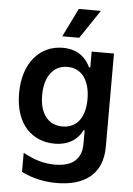

<svg xmlns="http://www.w3.org/2000/svg" viewBox="-64 -826 753 1087"><g transform="rotate(5 312.5 -282.5)"><path d="M259.2 -617.2H355.5L464.5 -779.5H338.8ZM298.3 213.1C453.1 213.1 559.3 144.2 559.3 -15.6V-545.5H432.5V-455.3H425.4C407.7 -494.7 365.1 -552.6 268.8 -552.6C142.8 -552.6 43.7 -453.8 43.7 -274.5C43.7 -96.6 142.8 -7.8 268.5 -7.8C361.9 -7.8 406.6 -57.9 425.4 -98H431.8V-19.9C431.8 80.6 360.4 110.4 280.9 110.4C221.2 110.4 162.3 94.1 99.1 58.6V167.3C164.1 200.6 235.8 213.1 298.3 213.1ZM304.3 -108.7C219.5 -108.7 174.7 -174.7 174.7 -275.2C174.7 -375.4 219.5 -447.1 304.3 -447.1C387.1 -447.1 432.5 -378.6 432.5 -274.9C432.5 -171.5 386.7 -108.7 304.3 -108.7Z"/></g></svg>

Font: TID UI Semi Bold
Style: Regular
Weight: 600
Designer: The TID Project Authors
Foundry: Bakken & Bæck
Version: Version 1.001;hotconv 1.0.109;makeotfexe 2.5.65596